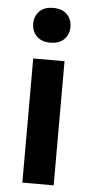

<svg xmlns="http://www.w3.org/2000/svg" viewBox="-53 -767 380 799"><g transform="rotate(5 137.0 -367.5)"><path d="M71.8 0H202.6V-518.6H71.8ZM59.1 -663.1Q59.1 -631.8 79.3 -611.1Q99.6 -590.3 136.7 -590.3Q174.3 -590.3 194.6 -611.1Q214.8 -631.8 214.8 -663.1Q214.8 -693.8 194.8 -714.6Q174.8 -735.4 136.7 -735.4Q99.1 -735.4 79.1 -714.6Q59.1 -693.8 59.1 -663.1Z"/></g></svg>

Font: Roboto Flex
Style: wght 600 wdth 140 opsz 13.0 GRAD 0.00 slnt 0.00 XTRA 468 XOPQ 96 YOPQ 79 YTLC 514 YTUC 712 YTAS 750 YTDE -203.00 YTFI 738
Weight: 600
Width: 8
Designer: Berlow after Robertson
Foundry: Google
Version: Version 3.100